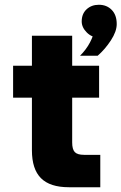

<svg xmlns="http://www.w3.org/2000/svg" viewBox="-20 -786 510 806"><path d="M401 0H269Q190 0 152 -38Q114 -76 114 -155V-636H283V-188Q283 -159 294 -147.5Q305 -136 333 -136H401ZM396 -376H35V-510H396ZM390 -552H316Q342 -578 357.5 -607.5Q373 -637 375 -658L397 -628Q366 -628 344.5 -649.5Q323 -671 323 -696Q323 -728 343.5 -747Q364 -766 395 -766Q428 -766 449 -744.5Q470 -723 470 -685Q470 -654 445.5 -616.5Q421 -579 390 -552Z"/></svg>

Font: Wix Madefor Display ExtraBold
Style: Regular
Weight: 800
Designer: Dalton Maag Ltd
Foundry: Dalton Maag Ltd
Version: Version 3.100